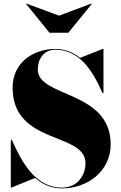

<svg xmlns="http://www.w3.org/2000/svg" viewBox="-20 -1032 674 1067"><path d="M308 -945 127 -1012 125 -1010 255 -850H360L490 -1010L487.5 -1012ZM44.5 10 175 -43C215 -8 263.5 15 325 15C466 15 595 -80 595 -230C595 -530 190 -490 190 -645C190 -703.5 222 -755.5 287.5 -755.5C414 -755.5 489.5 -653.5 549.5 -515H555V-760H551L425 -710.5C386 -742 340.5 -760 287 -760C166 -760 50 -685 50 -545C50 -225 455 -300 455 -125C455 -56.5 410 10.5 324.5 10.5C173 10.5 99 -136.5 45.5 -255H40V10Z"/></svg>

Font: Bodoni* 36pt Fatface
Style: Regular
Weight: 900
Version: Version 2.3